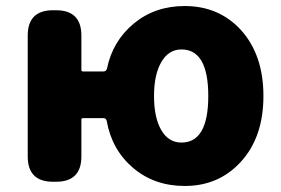

<svg xmlns="http://www.w3.org/2000/svg" viewBox="-20 -603 933 637"><path d="M593 14Q492 14 421.5 -46Q351 -106 334 -202Q332 -211 323 -211H255Q250 -211 250 -206V-84Q250 0 166 0H156Q72 0 72 -84V-485Q72 -569 156 -569H166Q250 -569 250 -485V-371Q250 -366 255 -366H323Q333 -366 335 -376Q354 -467 424 -525Q494 -583 593 -583Q705 -583 778 -505Q854 -422 854 -284.5Q854 -147 778 -65Q705 14 593 14ZM582 -130Q671 -130 671 -284.5Q671 -439 582 -439Q540 -439 515.5 -397.5Q491 -356 491 -284.5Q491 -213 515 -171.5Q539 -130 582 -130Z"/></svg>

Font: Resource Han Rounded KR Heavy
Style: Regular
Weight: 900
Designer: Cyano Hao (round all glyphs); Ryoko NISHIZUKA 西塚涼子 (kana, bopomofo & ideographs); Paul D. Hunt (Latin, Greek & Cyrillic)
Foundry: Cyano Hao
Version: 0.990